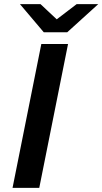

<svg xmlns="http://www.w3.org/2000/svg" viewBox="-20 -914 498 934"><path d="M41 0 181 -700H311L171 0ZM193 -757 77 -894H177L256 -820L353 -894H458L307 -757Z"/></svg>

Font: Montserrat Thin SemiBold
Style: Italic
Weight: 600
Italic angle: -11.3°
Version: Version 9.000